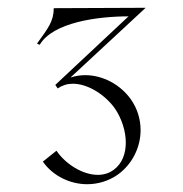

<svg xmlns="http://www.w3.org/2000/svg" viewBox="-20 -769 469 493"><path d="M204 -296C231 -296 259 -304 283 -321C320 -348 341 -391 341 -435C341 -462 333 -490 316 -514C289 -552 244 -576 199 -576C186 -576 174 -574 161 -570L354 -749L118 -748C118 -714 103 -696 75 -657L82 -654C116 -712 232 -727 310 -727L122 -551L128 -542C140 -550 153 -554 167 -554C207 -554 252 -524 276 -489C292 -465 303 -433 303 -403C303 -375 294 -349 272 -333C260 -324 246 -320 231 -320C192 -320 148 -348 125 -382L90 -354C116 -317 160 -296 204 -296Z"/></svg>

Font: Cantique Normal
Style: Regular
Weight: 400
Designer: Sébastien Hayez
Foundry: Sébastien Hayez & Ariel Martín Pérez
Version: Version 1.000;hotconv 1.0.109;makeotfexe 2.5.65596